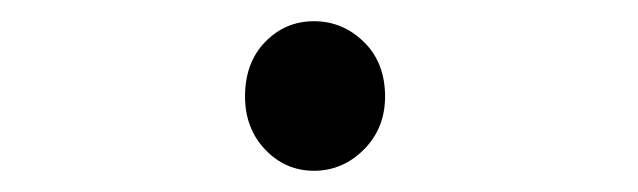

<svg xmlns="http://www.w3.org/2000/svg" viewBox="-20 -454 601 181"><path d="M276 -293Q249 -293 230 -313Q211 -333 211 -363Q211 -395 230 -414.5Q249 -434 276 -434Q303 -434 323 -414.5Q343 -395 343 -363Q343 -333 323 -313Q303 -293 276 -293Z"/></svg>

Font: Noto Sans JP Thin
Style: Regular
Weight: 400
Version: Version 2.004-H2;hotconv 1.0.118;makeotfexe 2.5.65603